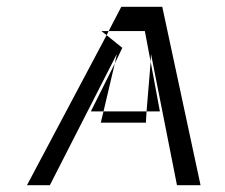

<svg xmlns="http://www.w3.org/2000/svg" viewBox="-20 -571 659 562"><path d="M59 -29H126L322 -413L316 -385L338 -431L292 -468ZM277 -480 292 -468 298 -480ZM246 -245H283L316 -385ZM298 -480H404L421 -390L422 -413L498 -29H567L455 -551H335ZM275 -212H407L409 -245H283ZM421 -390 409 -245H448Z"/></svg>

Font: Charger Static
Style: Obl
Weight: 1000
Designer: Jasper
Foundry: KineticPlasma Fonts/Cannot Into Space Fonts
Version: Version 1.1